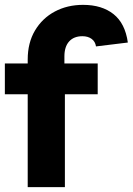

<svg xmlns="http://www.w3.org/2000/svg" viewBox="-27 -770 546 790"><path d="M87 0V-382H-7V-509H87V-525Q87 -594 117 -644.5Q147 -695 198.5 -722.5Q250 -750 315 -750Q392 -750 440 -712Q488 -674 499 -595L368 -579Q365 -599 350 -610Q335 -621 312 -621Q277 -621 257.5 -599.5Q238 -578 238 -538V-509H375V-382H240V0Z"/></svg>

Font: Livvic
Style: Bold
Weight: 700
Designer: Jacques Le Bailly, Baron von Fonthausen
Version: Version 1.001; ttfautohint (v1.8.2)